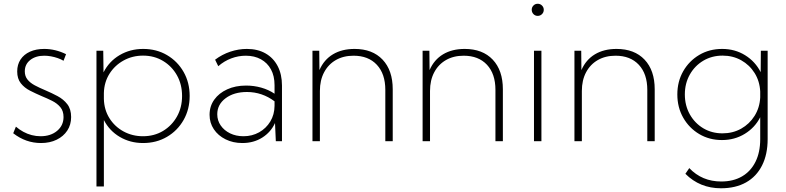

<svg xmlns="http://www.w3.org/2000/svg" viewBox="-20 -762 4243 1036"><path d="M51.3 -43 65.9 -78.6Q84.5 -62.5 106 -50.8Q127.4 -39.1 151.1 -33Q174.8 -26.9 198.7 -26.9Q253.4 -26.9 288.1 -55.9Q322.8 -85 322.8 -130.4Q322.8 -163.1 305.7 -183.6Q288.6 -204.1 261.5 -217.8Q234.4 -231.4 204.1 -243.7Q172.4 -257.3 142.1 -272.7Q111.8 -288.1 92.3 -312.7Q72.8 -337.4 72.8 -376.5Q72.8 -413.6 90.8 -440.9Q108.9 -468.3 141.8 -483.2Q174.8 -498 218.3 -498Q278.8 -498 336.4 -469.7L322.8 -434.1Q309.1 -442.4 291.5 -448.5Q273.9 -454.6 255.1 -458Q236.3 -461.4 218.8 -461.4Q172.4 -461.4 143.1 -438.2Q113.8 -415 113.8 -377Q113.8 -351.1 128.2 -333Q142.6 -314.9 167.7 -301.5Q192.9 -288.1 225.6 -274.4Q258.8 -260.3 290.5 -243.4Q322.3 -226.6 343 -200Q363.8 -173.3 363.8 -130.4Q363.8 -88.9 343 -57.4Q322.3 -25.9 285.6 -8.1Q249 9.8 201.2 9.8Q119.1 9.8 51.3 -43Z M540.5 244.1H500.5V-488.3H537.1L538.6 -371.6Q568.4 -430.7 625.2 -464.4Q682.1 -498 752.4 -498Q824.7 -498 881.3 -464.6Q938 -431.2 970.7 -373.8Q1003.4 -316.4 1003.4 -244.1Q1003.4 -172.4 970.7 -114.7Q938 -57.1 881.1 -23.7Q824.2 9.8 752 9.8Q682.6 9.8 626.5 -23.2Q570.3 -56.2 540.5 -114.3ZM751.5 -26.9Q812 -26.9 859.6 -55.4Q907.2 -84 934.8 -133.1Q962.4 -182.1 962.4 -244.1Q962.4 -306.6 934.8 -355.7Q907.2 -404.8 859.6 -433.3Q812 -461.9 752 -461.9Q694.3 -461.9 646.7 -435.5Q599.1 -409.2 570.6 -363.8Q542 -318.4 540.5 -260.3V-228Q542 -169.9 570.3 -124.5Q598.6 -79.1 646.2 -53Q693.8 -26.9 751.5 -26.9Z M1501.5 0H1468.3L1463.9 -98.1Q1441.4 -48.8 1395 -19.5Q1348.6 9.8 1287.6 9.8Q1237.3 9.8 1197 -10.3Q1156.7 -30.3 1133.8 -64.7Q1110.8 -99.1 1110.8 -142.6Q1110.8 -189 1136.2 -224.4Q1161.6 -259.8 1206.1 -280Q1250.5 -300.3 1308.1 -300.3Q1350.1 -300.3 1389.9 -289.1Q1429.7 -277.8 1461.4 -256.3V-302.2Q1461.4 -352.1 1442.1 -387.5Q1422.9 -422.9 1387.9 -442.1Q1353 -461.4 1306.2 -461.4Q1266.1 -461.4 1227.8 -447Q1189.5 -432.6 1157.7 -404.8L1140.6 -439.9Q1178.2 -468.3 1222.7 -483.2Q1267.1 -498 1312 -498Q1370.1 -498 1412.6 -473.9Q1455.1 -449.7 1478.3 -405.3Q1501.5 -360.8 1501.5 -300.3ZM1293.9 -26.9Q1340.3 -26.9 1378.2 -48.1Q1416 -69.3 1438.5 -106.4Q1460.9 -143.6 1461.4 -190.9V-215.3Q1428.2 -240.2 1390.9 -252.9Q1353.5 -265.6 1312.5 -265.6Q1242.2 -265.6 1197.3 -231.9Q1152.3 -198.2 1152.3 -145.5Q1152.3 -111.8 1170.9 -85Q1189.5 -58.1 1221.4 -42.5Q1253.4 -26.9 1293.9 -26.9Z M2099.1 0H2059.1V-277.3Q2059.1 -363.3 2013.4 -412.4Q1967.8 -461.4 1887.7 -461.4Q1833 -461.4 1792.2 -438Q1751.5 -414.6 1728.8 -371.8Q1706.1 -329.1 1706.1 -271V0H1666V-488.3H1702.6L1703.6 -383.8Q1728 -439.9 1776.6 -469Q1825.2 -498 1893.1 -498Q1989.7 -498 2044.4 -440.2Q2099.1 -382.3 2099.1 -280.3Z M2693.4 0H2653.3V-277.3Q2653.3 -363.3 2607.7 -412.4Q2562 -461.4 2481.9 -461.4Q2427.2 -461.4 2386.5 -438Q2345.7 -414.6 2323 -371.8Q2300.3 -329.1 2300.3 -271V0H2260.3V-488.3H2296.9L2297.9 -383.8Q2322.3 -439.9 2370.8 -469Q2419.4 -498 2487.3 -498Q2584 -498 2638.7 -440.2Q2693.4 -382.3 2693.4 -280.3Z M2881.3 -676.3Q2867.7 -676.3 2858.4 -686Q2849.1 -695.8 2849.1 -709.5Q2849.1 -722.7 2858.4 -732.2Q2867.7 -741.7 2881.3 -741.7Q2895 -741.7 2904.5 -732.2Q2914.1 -722.7 2914.1 -709Q2914.1 -695.3 2904.5 -685.8Q2895 -676.3 2881.3 -676.3ZM2901.4 0H2861.3V-488.3H2901.4Z M3512.7 0H3472.7V-277.3Q3472.7 -363.3 3427 -412.4Q3381.3 -461.4 3301.3 -461.4Q3246.6 -461.4 3205.8 -438Q3165 -414.6 3142.3 -371.8Q3119.6 -329.1 3119.6 -271V0H3079.6V-488.3H3116.2L3117.2 -383.8Q3141.6 -439.9 3190.2 -469Q3238.8 -498 3306.6 -498Q3403.3 -498 3458 -440.2Q3512.7 -382.3 3512.7 -280.3Z M3875.5 -6.3Q3807.1 -6.3 3752.7 -38.8Q3698.2 -71.3 3666.5 -127Q3634.8 -182.6 3634.8 -252.4Q3634.8 -322.3 3666.5 -377.7Q3698.2 -433.1 3752.9 -465.6Q3807.6 -498 3876.5 -498Q3945.8 -498 4000.7 -463.9Q4055.7 -429.7 4084.5 -372.6L4085.4 -488.3H4122.1V-11.7Q4122.1 70.8 4092 130.6Q4062 190.4 4005.6 222.2Q3949.2 253.9 3870.1 253.9Q3756.3 253.9 3678.2 175.8L3699.2 145Q3768.1 217.3 3871.6 217.3Q3937 217.3 3984.1 189.7Q4031.2 162.1 4056.6 110.8Q4082 59.6 4082 -11.2V-129.4Q4053.7 -73.7 3999 -40Q3944.3 -6.3 3875.5 -6.3ZM3878.4 -42.5Q3934.1 -42.5 3979 -67.6Q4023.9 -92.8 4051.5 -136.7Q4079.1 -180.7 4082 -236.3V-268.6Q4079.1 -324.2 4051.8 -367.9Q4024.4 -411.6 3979.5 -436.8Q3934.6 -461.9 3878.9 -461.9Q3821.3 -461.9 3775.1 -434.6Q3729 -407.2 3702.1 -359.6Q3675.3 -312 3675.3 -252.4Q3675.3 -192.9 3702.1 -145Q3729 -97.2 3774.9 -69.8Q3820.8 -42.5 3878.4 -42.5Z"/></svg>

Font: Kumbh Sans ExtraLight
Style: Regular
Weight: 250
Version: Version 1.005